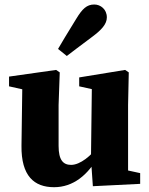

<svg xmlns="http://www.w3.org/2000/svg" viewBox="-20 -796 647 832"><path d="M214.3 15.2C296.1 15.2 362.1 -36.5 409.4 -124.4H428.8L405.8 -163.7C376 -121.7 327.6 -81.5 288.2 -81.5C254.1 -81.5 233.9 -101.7 233.9 -164V-340.8L238.9 -482.3L223.1 -493L19.2 -464.1V-421.9L108.6 -401.9L76.8 -433.9L73.1 -164.8C71.4 -32.8 128.6 15.2 214.3 15.2ZM382.4 10.9 587.4 0.7V-45.8L535 -57.2V-340.8L538 -482.3L522.2 -493L323.2 -460.5V-421.9L377.9 -409.8L374.2 -106.8L382.4 10.9ZM231.5 -583.9 269.5 -553.4C295.6 -573.1 321.2 -593.2 379.9 -636.7C419.2 -666 443 -691.1 443 -720.7C443 -755.8 415.6 -776.5 388.7 -776.5C355.8 -776.5 336.6 -757.8 309.7 -713.4C267.1 -644 249 -614.3 231.5 -583.9Z"/></svg>

Font: Source Serif Variable
Style: Regular
Weight: 389
Designer: Frank Grießhammer
Foundry: Adobe Systems Incorporated
Version: Version 3.001;hotconv 1.0.111;makeotfexe 2.5.65597